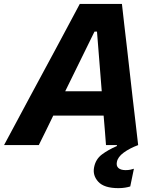

<svg xmlns="http://www.w3.org/2000/svg" viewBox="-52 -733 792 970"><path d="M-31.5 0Q-0.5 -58 33.8 -121.8Q68 -185.5 99 -243.5L230.5 -487.5Q264 -550.5 292.8 -604Q321.5 -657.5 351 -713H564Q570 -658 576.2 -605.2Q582.5 -552.5 590 -487L618 -240Q625 -182 632.2 -119.2Q639.5 -56.5 646 0H483.5Q481 -36 477.8 -73.8Q474.5 -111.5 471.5 -149H217Q199 -111.5 180.5 -73.8Q162 -36 144 0ZM425.5 -573.5 277.5 -272H462L438 -573.5ZM546 217.5Q474 217.5 444.5 185.2Q415 153 423.5 111.5Q431.5 71 462.8 47.5Q494 24 538 5L544 -24L622 -33.5L646 0Q603 16 573 38Q543 60 538.5 85.5Q534.5 105.5 546.5 116Q558.5 126.5 582.5 126.5Q596 126.5 607 124.2Q618 122 624.5 119.5L606 209Q595 212.5 579.8 215Q564.5 217.5 546 217.5Z"/></svg>

Font: Commissioner
Style: Bold Italic
Weight: 700
Italic angle: -12°
Designer: Kostas Bartsokas
Foundry: Kostas Bartsokas
Version: Version 1.000; ttfautohint (v1.8.3)